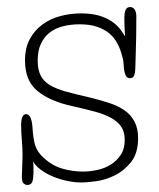

<svg xmlns="http://www.w3.org/2000/svg" viewBox="-20 -495 452 545"><path d="M74 -37Q75 -29 75 -20Q75 -11 75 -5Q75 10 72 20Q69 30 58 30Q51 30 46.5 25Q42 20 42 6Q42 -2 43 -21Q44 -40 44 -54Q44 -73 42 -97Q40 -121 40 -139Q40 -171 54 -171Q69 -171 72 -136Q74 -101 80 -82Q86 -63 105 -46Q128 -25 156.5 -16.5Q185 -8 216 -8Q235 -8 256 -12.5Q277 -17 294 -27.5Q311 -38 322.5 -55Q334 -72 334 -98Q334 -121 324 -135.5Q314 -150 295 -160.5Q276 -171 248 -178.5Q220 -186 184 -194Q121 -208 86 -237Q51 -266 51 -323Q51 -359 64.5 -384Q78 -409 100.5 -425.5Q123 -442 151.5 -449.5Q180 -457 210 -457Q239 -457 260 -451Q281 -445 296 -435Q311 -425 320 -413.5Q329 -402 335 -392Q334 -405 333.5 -419Q333 -433 333 -441Q333 -461 337 -468Q341 -475 349 -475Q358 -475 362.5 -467.5Q367 -460 367 -449Q367 -389 365.5 -349.5Q364 -310 364 -299Q364 -290 361 -281.5Q358 -273 349 -273Q340 -273 336.5 -281.5Q333 -290 332 -298Q331 -306 330.5 -316.5Q330 -327 325 -342Q320 -360 311 -375.5Q302 -391 288 -402Q274 -413 254 -419.5Q234 -426 206 -426Q181 -426 159 -420.5Q137 -415 121 -402.5Q105 -390 96 -370.5Q87 -351 87 -323Q87 -297 95.5 -280.5Q104 -264 121.5 -253.5Q139 -243 165.5 -235.5Q192 -228 228 -220Q261 -212 287.5 -203.5Q314 -195 332.5 -182.5Q351 -170 361.5 -150.5Q372 -131 372 -103Q372 -60 352 -35Q332 -10 305.5 3Q279 16 252 19.5Q225 23 212 23Q192 23 170.5 18.5Q149 14 130 6Q111 -2 96 -13Q81 -24 74 -37Z"/></svg>

Font: Life Savers
Style: Regular
Weight: 400
Designer: Pablo Impallari, Rodrigo Fuenzalida, Brenda Gallo
Foundry: Pablo Impallari, Rodrigo Fuenzalida, Brenda Gallo
Version: Version 3.001; ttfautohint (v0.95) -l 8 -r 50 -G 200 -x 14 -